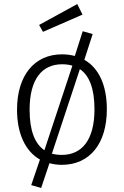

<svg xmlns="http://www.w3.org/2000/svg" viewBox="-20 -802 611 947"><path d="M387 -730 361 -782 173 -679 192 -645ZM396 -507 437 -634 388 -648 349 -526C330 -531 309 -534 286 -534C149 -534 64 -429 64 -261C64 -143 105 -56 177 -15L134 111L183 125L224 3C243 8 263 11 285 11C423 11 507 -94 507 -263C507 -382 467 -467 396 -507ZM126 -261C126 -411 187 -485 286 -485C304 -485 322 -483 337 -478L199 -61C152 -93 126 -157 126 -261ZM285 -38C268 -38 251 -40 236 -44L374 -461C420 -430 446 -366 446 -263C446 -113 385 -38 285 -38Z"/></svg>

Font: FiraGO Light
Style: Regular
Weight: 300
Designer: bBox Type
Foundry: bBox Type GmbH
Version: Version 1.001;PS 001.001;hotconv 1.0.88;makeotf.lib2.5.64775